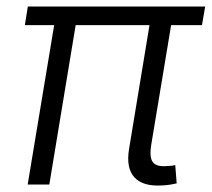

<svg xmlns="http://www.w3.org/2000/svg" viewBox="-20 -566 649 589"><path d="M476.1 2.9Q418 6.3 392.1 -22.2Q366.2 -50.8 376 -109.4L444.3 -523.4H510.7L444.3 -124Q437.5 -83 449 -68.4Q460.4 -53.7 492.2 -56.6Q502.9 -57.1 507.6 -57.6Q512.2 -58.1 517.6 -59.6L522 -3.4Q514.2 -1.5 501.7 0.5Q489.3 2.4 476.1 2.9ZM64.9 0 151.9 -523.4H217.8L131.3 0ZM56.2 -488.8 65.4 -545.9H609.4L599.6 -488.8Z"/></svg>

Font: Inter Light
Style: Italic
Weight: 300
Italic angle: -9.3988°
Designer: Rasmus Andersson
Foundry: rsms
Version: Version 4.001;git-66647c0bb